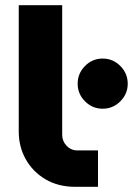

<svg xmlns="http://www.w3.org/2000/svg" viewBox="-20 -720 516 740"><path d="M375.7 -301Q336 -301 307.7 -329.5Q279.3 -358 279.3 -397.3Q279.3 -437 307.7 -465.7Q336 -494.3 375.7 -494.3Q415.3 -494.3 443.8 -465.7Q472.3 -437 472.3 -397.3Q472.3 -358 443.8 -329.5Q415.3 -301 375.7 -301ZM269.3 0Q204.3 0 155.3 -29Q106.3 -58 79.3 -106.2Q52.3 -154.3 52.3 -212.3V-700H219.7V-200.3Q219.7 -176 236.7 -158.2Q253.7 -140.3 278.3 -140.3H357.7V0Z"/></svg>

Font: MuseoModerno Thin
Style: Regular
Weight: 100
Designer: Pablo Cosgaya, Héctor Gatti, Marcela Romero, and the Authors of The MuseoModerno Project.
Foundry: Omnibus-Type Team
Version: Version 1.003